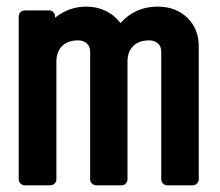

<svg xmlns="http://www.w3.org/2000/svg" viewBox="-20 -555 658 575"><path d="M36.1 -505.9Q36.1 -513.2 41.5 -518.6Q46.9 -523.9 54.2 -523.9H127Q134.3 -523.9 139.6 -518.6Q145 -513.2 145 -505.9V-502Q186.5 -535.2 238.8 -535.2Q270.5 -535.2 297.4 -522Q324.2 -508.8 340.8 -485.8Q384.8 -535.2 452.1 -535.2Q505.9 -535.2 540.5 -502.2Q575.2 -469.2 575.2 -416V-18.1Q575.2 -10.7 569.8 -5.4Q564.5 0 557.1 0H481Q473.6 0 468.3 -5.4Q462.9 -10.7 462.9 -18.1V-399.9Q462.9 -416 452.9 -425Q442.9 -434.1 426.8 -434.1Q396 -434.1 378.9 -417.2Q361.8 -400.4 361.8 -370.1V-18.1Q361.8 -10.7 356.7 -5.4Q351.6 0 344.2 0H268.1Q260.7 0 255.4 -5.4Q250 -10.7 250 -18.1V-399.9Q250 -416 240 -425Q230 -434.1 213.9 -434.1Q183.1 -434.1 166 -417.2Q148.9 -400.4 148.9 -370.1V-18.1Q148.9 -10.7 143.6 -5.4Q138.2 0 130.9 0H54.2Q46.9 0 41.5 -5.4Q36.1 -10.7 36.1 -18.1Z"/></svg>

Font: Fragment Mono
Style: Bold
Weight: 700
Designer: Wei Huang based on Nimbus Sans by URW Studio, based on Helvetica by Max Miedinger.
Foundry: Wei Huang
Version: Version 1.011